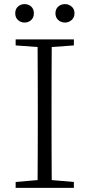

<svg xmlns="http://www.w3.org/2000/svg" viewBox="-20 -915 436 935"><path d="M99.1 -805.2Q81.1 -805.2 67.6 -817.4Q54.2 -829.6 54.2 -850.1Q54.2 -871.1 67.6 -883.1Q81.1 -895 99.1 -895Q118.7 -895 131.8 -883.1Q145 -871.1 145 -850.1Q145 -829.6 131.8 -817.4Q118.7 -805.2 99.1 -805.2ZM296.9 -805.2Q277.3 -805.2 263.7 -817.4Q250 -829.6 250 -850.1Q250 -871.1 263.7 -883.1Q277.3 -895 296.9 -895Q314.5 -895 328.6 -883.1Q342.8 -871.1 342.8 -850.1Q342.8 -829.6 328.6 -817.4Q314.5 -805.2 296.9 -805.2ZM56.2 -693.8V-723.1H339.8V-693.8L231.9 -686Q231.4 -613.3 231.2 -538.8Q231 -464.4 231 -390.1V-333Q231 -258.8 231.2 -184.8Q231.4 -110.8 231.9 -38.1L339.8 -28.8V0H56.2V-28.8L163.1 -38.1Q163.6 -110.8 163.8 -184.8Q164.1 -258.8 164.1 -333V-390.1Q164.1 -464.4 163.8 -538.3Q163.6 -612.3 163.1 -686Z"/></svg>

Font: Source Han Serif TW ExtraLight
Style: Regular
Weight: 250
Designer: Ryoko NISHIZUKA Ë•øÂ°öÊ∂ºÂ≠ê (kana & ideographs); Frank Grie√ühammer (Latin, Greek & Cyrillic); Wenlong ZHANG Âº†ÊñáÈæô 
Foundry: Adobe
Version: Version 2.003;hotconv 1.1.1;makeotfexe 2.6.0